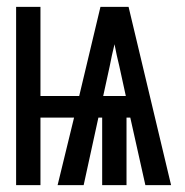

<svg xmlns="http://www.w3.org/2000/svg" viewBox="-20 -540 540 560"><path d="M27 0V-520H98V-260H211L273 -520H355L479 0H404L360 -197H349V0H278V-197H267L224 0H148L196 -197H98V0ZM281 -260H347L328 -347Q324 -363 320.5 -379Q317 -395 314 -411Q310 -395 306.5 -379Q303 -363 300 -347Z"/></svg>

Font: Iosevka Custom Medium
Style: Regular
Weight: 500
Monospace: yes
Designer: Belleve Invis
Foundry: Belleve Invis
Version: Version 32.5.0; ttfautohint (v1.8.4)